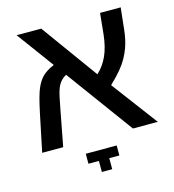

<svg xmlns="http://www.w3.org/2000/svg" viewBox="-113 -697 873 961"><g transform="rotate(-15 323.0 -216.5)"><path d="M177.2 -189.9 141.1 0H32.2L73.2 -197.3Q90.8 -281.2 105.5 -315.9Q120.1 -351.1 142.1 -372.6Q164.1 -394 202.1 -409.7L61 -601.6H188.5L400.9 -308.1Q435.5 -339.8 455.6 -384.8Q475.6 -429.7 482.4 -493.2L493.2 -601.6H600.1L588.4 -491.7Q583 -439.5 568.8 -399.4Q559.1 -372.6 545.4 -348.1Q531.7 -323.7 510 -297.4Q488.3 -271 453.1 -237.8L631.3 0H502.4L249 -346.2Q214.4 -328.1 199.7 -287.6Q194.8 -274.4 189.2 -250Q183.6 -225.6 177.2 -189.9ZM349.6 112.8V169.9H295.9V112.8H241.7V61H401.9V112.8Z"/></g></svg>

Font: Arimo Medium
Style: Regular
Weight: 500
Designer: Steve Matteson
Foundry: Monotype Imaging Inc.
Version: Version 1.33